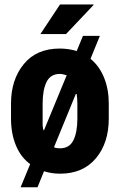

<svg xmlns="http://www.w3.org/2000/svg" viewBox="-20 -751 527 842"><path d="M28.3 -296.9Q28.3 -402.3 85 -470.7Q140.6 -538.1 242.2 -538.1Q261.7 -538.1 281.2 -535.2Q299.8 -532.2 316.4 -527.3Q325.2 -549.8 343.8 -593.8Q362.3 -593.8 418 -593.8Q408.2 -569.3 377 -493.2Q416 -460.9 436.5 -410.2Q457 -359.4 457 -296.9Q457 -274.4 457 -230.5Q457 -124 400.4 -56.6Q343.8 10.7 243.2 10.7Q223.6 10.7 206.1 7.8Q188.5 4.9 172.9 0Q163.1 23.4 144.5 70.3Q126 70.3 70.3 70.3Q81.1 44.9 112.3 -31.2Q70.3 -62.5 49.8 -113.3Q28.3 -165 28.3 -230.5Q28.3 -236.3 28.3 -247.1Q28.3 -259.8 28.3 -296.9ZM167 -230.5Q167 -213.9 167 -201.2Q168 -187.5 170.9 -179.7Q171.9 -179.7 172.9 -179.7Q198.2 -239.3 272.5 -420.9Q265.6 -422.9 257.8 -424.8Q250 -426.8 242.2 -426.8Q201.2 -426.8 183.6 -390.6Q167 -355.5 167 -296.9Q167 -274.4 167 -230.5ZM319.3 -296.9Q319.3 -309.6 318.4 -320.3Q316.4 -332 316.4 -338.9Q315.4 -338.9 312.5 -338.9Q289.1 -280.3 216.8 -105.5Q222.7 -102.5 228.5 -101.6Q235.4 -100.6 243.2 -100.6Q284.2 -100.6 301.8 -135.7Q319.3 -170.9 319.3 -230.5Q319.3 -252.9 319.3 -296.9ZM243.2 -731.4Q280.3 -731.4 389.6 -731.4Q389.6 -731.4 390.6 -729.5Q360.4 -697.3 269.5 -601.6Q241.2 -601.6 157.2 -601.6Q178.7 -634.8 243.2 -731.4Z"/></svg>

Font: Noto Sans Hebrew DECATHLON 
Style: Bold
Weight: 400
Designer: Monotype Design Team
Version: Version 2.000;GOOG;noto-fonts:20170220:a8a215d2e889